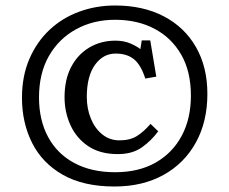

<svg xmlns="http://www.w3.org/2000/svg" viewBox="-20 -667 835 699"><path d="M397 12Q284 12 209 -30.5Q134 -73 97 -146.5Q60 -220 60 -311Q60 -390 87 -452.5Q114 -515 160.5 -558.5Q207 -602 268.5 -624.5Q330 -647 399 -647Q501 -647 576.5 -607.5Q652 -568 693.5 -495.5Q735 -423 735 -325Q735 -224 693 -148Q651 -72 575 -30Q499 12 397 12ZM399 -40Q485 -40 546.5 -75Q608 -110 641.5 -172.5Q675 -235 675 -319Q675 -407 639.5 -468.5Q604 -530 542 -562.5Q480 -595 399 -595Q320 -595 257 -560.5Q194 -526 158 -463Q122 -400 122 -312Q122 -230 155 -168.5Q188 -107 250.5 -73.5Q313 -40 399 -40ZM409 -106Q344 -106 301 -135Q258 -164 236.5 -211.5Q215 -259 215 -313Q215 -378 239.5 -424Q264 -470 306 -494.5Q348 -519 400 -519Q432 -519 456.5 -508Q481 -497 491 -488L496 -520H527L549 -388L509 -381Q493 -431 467.5 -451.5Q442 -472 401 -472Q355 -472 325.5 -430.5Q296 -389 296 -314Q296 -272 310.5 -236Q325 -200 352 -178Q379 -156 415 -156Q453 -156 478 -171.5Q503 -187 528 -216L556 -189Q531 -155 496.5 -130.5Q462 -106 409 -106Z"/></svg>

Font: Text Regular
Style: Regular
Weight: 400
Designer: Latin by Veronika Burian and Jose Scaglione. Greek by Irene Vlachou. Cyrillic by Vera Evstafieva.
Foundry: TypeTogether
Version: Version 3.002